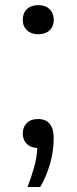

<svg xmlns="http://www.w3.org/2000/svg" viewBox="-20 -569 298 746"><path d="M87 157.5Q103 116 113 79.5Q123 43 125 6Q99 5 83.8 -10.2Q68.5 -25.5 68.5 -50.5Q68.5 -75.5 84.2 -91Q100 -106.5 127 -106.5Q188.5 -106.5 188.5 -32.5Q188.5 20 174 69Q159.5 118 136.5 157.5ZM128.5 -436Q101 -436 84.8 -451.2Q68.5 -466.5 68.5 -492Q68.5 -518 84.5 -533.5Q100.5 -549 128.5 -549Q156.5 -549 172.8 -533.2Q189 -517.5 189 -492Q189 -466.5 172.8 -451.2Q156.5 -436 128.5 -436Z"/></svg>

Font: Encode Sans Expanded Expanded
Style: Regular
Weight: 400
Width: 7
Designer: Multiple Designers
Foundry: Impallari Type
Version: Version 3.000; ttfautohint (v1.8.3) -l 8 -r 50 -G 200 -x 14 